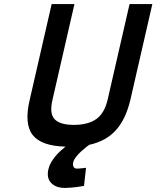

<svg xmlns="http://www.w3.org/2000/svg" viewBox="-20 -712 769 944"><path d="M393 202Q378 205 361 207Q347 209 330 210.5Q313 212 299 212Q255 212 231.5 187.5Q208 163 218 120Q222 102 231.5 86Q241 70 253 55.5Q265 41 278 29.5Q291 18 302 9Q183 6 140.5 -48.5Q98 -103 126 -221L234 -692H346L238 -221Q222 -154 248.5 -126Q275 -98 343 -98Q412 -98 452.5 -126Q493 -154 509 -221L617 -692H729L621 -221Q598 -125 549.5 -71.5Q501 -18 419 0Q418 0 406.5 9Q395 18 381 30.5Q367 43 355 58Q343 73 340 86Q337 99 341.5 108Q346 117 359 117Q363 117 370 116.5Q377 116 385 115Q394 114 403 113Z"/></svg>

Font: Panefresco 750wt
Style: Italic
Weight: 750
Foundry: Campivisivi & Chank Co
Version: Version 1.000